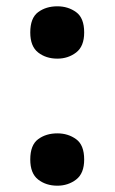

<svg xmlns="http://www.w3.org/2000/svg" viewBox="-20 -576 364 609"><path d="M162 -390Q126 -390 101 -409.5Q76 -429 76 -473Q76 -519 101 -537.5Q126 -556 162 -556Q196 -556 221.5 -537.5Q247 -519 247 -473Q247 -429 221.5 -409.5Q196 -390 162 -390ZM162 13Q126 13 101 -6.5Q76 -26 76 -70Q76 -116 101 -134.5Q126 -153 162 -153Q196 -153 221.5 -134.5Q247 -116 247 -70Q247 -26 221.5 -6.5Q196 13 162 13Z"/></svg>

Font: Noto Sans Devanagari UI
Style: Bold
Weight: 700
Designer: Jelle Bosma - Monotype Design Team
Foundry: Monotype Imaging Inc.
Version: Version 2.004; ttfautohint (v1.8.4.7-5d5b)